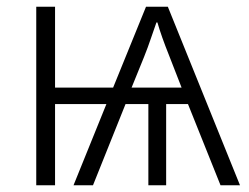

<svg xmlns="http://www.w3.org/2000/svg" viewBox="-20 -552 741 572"><path d="M480 -532 695 0H637L540 -242H475V0H422V-242H354L257 0H199L297 -242H144V0H88V-532H144V-291H317L415 -532ZM446 -485Q438 -463 429.5 -437.5Q421 -412 409 -382L372 -291H521L484 -386Q472 -416 463.5 -440Q455 -464 449 -485Z"/></svg>

Font: Noto Sans Light
Style: Regular
Weight: 300
Designer: Monotype Design Team
Foundry: Monotype Imaging Inc.
Version: Version 2.007